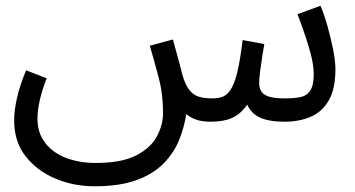

<svg xmlns="http://www.w3.org/2000/svg" viewBox="-20 -423 1249 675"><path d="M313 231.9Q237.8 231.9 173.3 204.3Q108.9 176.8 69.3 125.5Q29.8 74.2 29.8 1Q29.8 -35.2 39.8 -79.1Q49.8 -123 71.8 -175.8L144 -147.9Q127.9 -106 119.9 -71Q111.8 -36.1 111.8 -5.9Q111.8 44.9 139.4 80.1Q167 115.2 213.4 132.6Q259.8 149.9 315.9 149.9Q407.2 149.9 458.5 123.5Q509.8 97.2 531.5 56.6Q553.2 16.1 553.2 -25.9Q553.2 -91.8 538.6 -147.5Q523.9 -203.1 506.8 -262.2L587.9 -284.2Q604 -227.1 610.6 -201.4Q617.2 -175.8 621.1 -160.2Q631.8 -123 646.5 -105.5Q661.1 -87.9 680.7 -82.5Q700.2 -77.1 725.1 -77.1Q745.1 -77.1 760.5 -82Q775.9 -86.9 789.6 -106Q803.2 -125 813.7 -167Q824.2 -209 833 -282.2L909.2 -268.1Q905.8 -250 901.9 -224.1Q897.9 -198.2 894.5 -172.6Q891.1 -147 891.1 -129.9Q891.1 -116.2 897.5 -103.5Q903.8 -90.8 923.3 -84Q942.9 -77.1 981.9 -77.1Q1013.2 -77.1 1035.6 -81.5Q1058.1 -85.9 1070.6 -104.5Q1083 -123 1083 -163.1Q1083 -201.2 1065.4 -258.5Q1047.9 -315.9 1025.9 -373L1106.9 -402.8Q1120.1 -371.1 1131.6 -330.1Q1143.1 -289.1 1151.1 -249Q1159.2 -209 1159.2 -179.2Q1159.2 -110.8 1136 -70.3Q1112.8 -29.8 1072.5 -12.5Q1032.2 4.9 981 4.9Q925.8 4.9 894.3 -9.5Q862.8 -23.9 849.1 -55.2Q827.1 -22.9 797.1 -9Q767.1 4.9 720.2 4.9Q690.9 4.9 669.9 -2.4Q648.9 -9.8 634.8 -22Q627.9 23.9 609.9 68.8Q591.8 113.8 555.9 150.9Q520 188 460.4 210Q400.9 231.9 313 231.9Z"/></svg>

Font: Kurinto Seri
Style: Regular
Weight: 400
Designer: Kurinto was developed by Clint Goss from a range of fonts that are compatible with the SIL Open Font License Version 1.1
Foundry: Clinton F. Goss
Version: Version 2.196; July 25, 2020